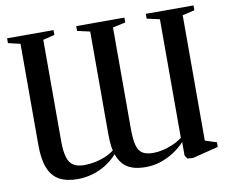

<svg xmlns="http://www.w3.org/2000/svg" viewBox="-81 -846 1149 963"><g transform="rotate(-10 493.0 -364.5)"><path d="M962.5 -743V-718.5L900.5 -704V-65.5L959 -46.5V-23L827.5 10L799 8L787.5 -9V-78Q764 -52.5 732 -31.5Q700 -10.5 663.2 1.8Q626.5 14 587 14Q546 14 517.2 3.8Q488.5 -6.5 470.8 -27Q453 -47.5 443 -77Q418 -48 385 -27.5Q352 -7 315 3.5Q278 14 239 14Q183.5 14 147 -6Q110.5 -26 92.5 -70.5Q74.5 -115 74.5 -188V-704L13 -718.5V-743H249.5V-718.5L190.5 -704V-189.5Q190.5 -136.5 199.8 -105.8Q209 -75 229.8 -62.2Q250.5 -49.5 284 -49.5Q311.5 -49.5 339 -55Q366.5 -60.5 391.8 -71Q417 -81.5 437.5 -97Q435 -106 433.2 -118.2Q431.5 -130.5 430.5 -147.8Q429.5 -165 429.5 -187V-704L365 -718.5V-743H610.5V-718.5L545.5 -704V-189Q545.5 -134 553.8 -103.8Q562 -73.5 581.8 -61.5Q601.5 -49.5 636 -49.5Q659 -49.5 684.5 -55.2Q710 -61 735.8 -72Q761.5 -83 784.5 -100V-704L719.5 -718.5V-743Z"/></g></svg>

Font: Merriweather 120pt Medium
Style: Regular
Weight: 500
Version: Version 2.100